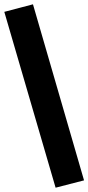

<svg xmlns="http://www.w3.org/2000/svg" viewBox="-37 -790 410 891"><path d="M221 81 -17 -735 116 -770 353 47Z"/></svg>

Font: Nunito Sans 7pt SemiCondensed Black
Style: Regular
Weight: 900
Width: 4
Designer: Vernon Adams
Foundry: Vernon Adams
Version: Version 3.101;gftools[0.9.27]